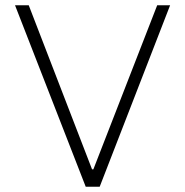

<svg xmlns="http://www.w3.org/2000/svg" viewBox="-20 -708 703 728"><path d="M305 0 37 -688H89L329 -66H334L576 -688H625L358 0Z"/></svg>

Font: Saira ExtraLight
Style: Regular
Weight: 200
Designer: Hector Gatti with collaboration of the Omnibus-Type team
Foundry: Omnibus-Type
Version: Version 1.100; ttfautohint (v1.8.3)